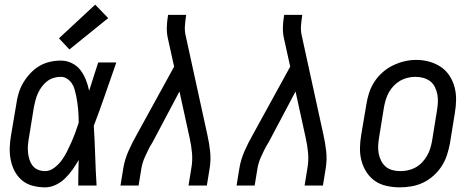

<svg xmlns="http://www.w3.org/2000/svg" viewBox="-20 -799 2040 827"><path d="M174 8Q147 8 120.5 1Q94 -6 74.5 -22.5Q55 -39 43 -62Q31 -85 26 -111Q21 -137 22 -164.5Q23 -192 28 -219L50 -349Q53 -373 60 -396.5Q67 -420 79.5 -441.5Q92 -463 109.5 -482Q127 -501 148.5 -514Q170 -527 194 -532.5Q218 -538 242 -538Q267 -538 289.5 -527Q312 -516 326.5 -497Q341 -478 350 -455Q359 -432 364 -408Q374 -439 383.5 -469.5Q393 -500 403 -530H481Q457 -462 433.5 -393.5Q410 -325 384 -257Q388 -193 390 -128.5Q392 -64 396 0H317Q317 -28 317.5 -55.5Q318 -83 319 -110Q307 -89 292.5 -68.5Q278 -48 260 -30.5Q242 -13 219.5 -2.5Q197 8 174 8ZM174 -62Q195 -62 214 -76.5Q233 -91 246 -109Q259 -127 269 -147Q279 -167 288 -187.5Q297 -208 304.5 -228.5Q312 -249 319 -270Q319 -284 318.5 -299Q318 -314 316.5 -328.5Q315 -343 313 -358Q311 -373 308 -387Q305 -401 301 -415Q297 -429 289 -440.5Q281 -452 269 -460Q257 -468 242 -468Q226 -468 211 -463.5Q196 -459 183 -449Q170 -439 160 -425.5Q150 -412 143.5 -397.5Q137 -383 133 -368Q129 -353 126 -338L105 -208Q102 -192 100.5 -175.5Q99 -159 100.5 -143.5Q102 -128 106.5 -113Q111 -98 120 -86Q129 -74 143.5 -68Q158 -62 174 -62ZM279 -586 234 -634 390 -779 446 -721Z M499 0 511 -74Q517 -111 533 -147.5Q549 -184 569 -219L730 -512L703 -634Q698 -656 698.5 -680Q699 -704 703 -728L704 -735H782L781 -728Q778 -708 776.5 -688Q775 -668 779 -649L873 -219Q881 -184 885 -147.5Q889 -111 883 -74L871 0H792L804 -74Q810 -107 807 -140Q804 -173 797 -204L753 -405L637 -186Q636 -184 634.5 -182Q633 -180 632 -178Q631 -176 630 -174Q629 -172 627 -170Q615 -147 604 -122.5Q593 -98 589 -74L577 0Z M999 0 1011 -74Q1017 -111 1033 -147.5Q1049 -184 1069 -219L1230 -512L1203 -634Q1198 -656 1198.5 -680Q1199 -704 1203 -728L1204 -735H1282L1281 -728Q1278 -708 1276.5 -688Q1275 -668 1279 -649L1373 -219Q1381 -184 1385 -147.5Q1389 -111 1383 -74L1371 0H1292L1304 -74Q1310 -107 1307 -140Q1304 -173 1297 -204L1253 -405L1137 -186Q1136 -184 1134.5 -182Q1133 -180 1132 -178Q1131 -176 1130 -174Q1129 -172 1127 -170Q1115 -147 1104 -122.5Q1093 -98 1089 -74L1077 0Z M1702 8Q1674 8 1646 2Q1618 -4 1596 -19Q1574 -34 1559 -57Q1544 -80 1537 -106.5Q1530 -133 1530.5 -162Q1531 -191 1536 -219L1558 -349Q1562 -375 1570 -399.5Q1578 -424 1592.5 -446.5Q1607 -469 1628 -487.5Q1649 -506 1673 -517.5Q1697 -529 1722 -535Q1747 -541 1773 -541Q1802 -541 1829 -533.5Q1856 -526 1878.5 -511Q1901 -496 1916 -473Q1931 -450 1938 -423.5Q1945 -397 1944.5 -368Q1944 -339 1939 -311L1918 -181Q1913 -155 1905 -130.5Q1897 -106 1882.5 -83.5Q1868 -61 1847.5 -42.5Q1827 -24 1803 -12.5Q1779 -1 1753 3.5Q1727 8 1702 8ZM1704 -62Q1721 -62 1737.5 -65.5Q1754 -69 1769.5 -77.5Q1785 -86 1797.5 -99Q1810 -112 1819 -127.5Q1828 -143 1833 -159Q1838 -175 1841 -192L1862 -322Q1865 -340 1866 -357.5Q1867 -375 1864 -391.5Q1861 -408 1853.5 -423.5Q1846 -439 1833 -449Q1820 -459 1803.5 -463.5Q1787 -468 1769 -468Q1752 -468 1735.5 -464Q1719 -460 1704 -451.5Q1689 -443 1676.5 -430Q1664 -417 1655.5 -402Q1647 -387 1642 -370.5Q1637 -354 1634 -338L1613 -208Q1610 -190 1609 -172.5Q1608 -155 1611 -138.5Q1614 -122 1621.5 -107Q1629 -92 1641 -81.5Q1653 -71 1669.5 -66.5Q1686 -62 1704 -62Z"/></svg>

Font: Iosevka Curly Oblique
Style: Regular
Weight: 400
Italic angle: -9°
Monospace: yes
Designer: Belleve Invis
Foundry: Belleve Invis
Version: Version 11.1.0; ttfautohint (v1.8.3)